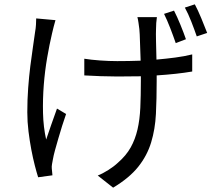

<svg xmlns="http://www.w3.org/2000/svg" viewBox="-20 -797 996 886"><path d="M791 -598Q780 -630 765.5 -667.5Q751 -705 737 -733L783 -748Q797 -721 812.5 -683Q828 -645 838 -616ZM236 -704Q232 -690 227.5 -673Q223 -656 220 -642Q208 -591 197.5 -530Q187 -469 182 -404.5Q177 -340 178.5 -275.5Q180 -211 193 -153Q203 -182 216.5 -221.5Q230 -261 243 -296L285 -271Q276 -246 267 -217Q258 -188 249.5 -159Q241 -130 234 -104.5Q227 -79 224 -61Q222 -51 220 -39.5Q218 -28 219 -19Q220 -13 220.5 -4Q221 5 222 12L156 21Q149 -1 140.5 -34Q132 -67 124.5 -106.5Q117 -146 111.5 -190.5Q106 -235 106 -279Q106 -337 110 -391Q114 -445 120 -492.5Q126 -540 132 -580Q138 -620 142 -650Q145 -666 146 -683Q147 -700 147 -712ZM704 -718Q702 -704 701 -691Q700 -678 700 -663Q699 -646 700 -605.5Q701 -565 702 -522Q747 -526 789 -531.5Q831 -537 867 -546V-467Q832 -461 790.5 -456.5Q749 -452 703 -449V-423Q703 -341 699.5 -271Q696 -201 677.5 -140Q659 -79 618 -27.5Q577 24 502 69L431 13Q454 4 480 -12.5Q506 -29 524 -46Q562 -79 583 -116.5Q604 -154 614.5 -199.5Q625 -245 627.5 -300Q630 -355 630 -423V-445Q603 -445 575.5 -444.5Q548 -444 522 -444Q488 -444 444 -445.5Q400 -447 369 -449V-526Q400 -521 441.5 -518Q483 -515 521 -515Q547 -515 574 -515.5Q601 -516 629 -517Q627 -562 626 -603Q625 -644 623 -663Q621 -678 619 -692.5Q617 -707 614 -718ZM879 -777Q893 -751 909 -712.5Q925 -674 936 -645L888 -629Q877 -661 862.5 -698Q848 -735 833 -762Z"/></svg>

Font: Kinto Sans
Style: Regular
Weight: 400
Designer: Authors: Ryoko NISHIZUKA  (kana & ideographs); Paul D. Hunt (Latin, Greek & Cyrillic); Wenlong ZHANG  (bopomofo); Sandol
Foundry: Adobe Systems Incorporated, ookami Inc.
Version: Version 0.001